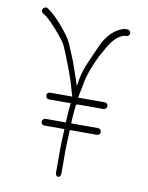

<svg xmlns="http://www.w3.org/2000/svg" viewBox="-82 -739 654 846"><g transform="rotate(10 244.5 -316.0)"><path d="M236.8 47C243.1 47 248.8 39.9 248.8 32V2C248.8 -58.1 247.1 -73.3 252 -165H373C381.2 -165 388 -171.1 388 -179.5C388 -187.8 381.2 -195 373 -195H252.8C253.8 -228.3 256.6 -251.2 259.2 -279C260.5 -279 262.4 -280 264.8 -282H382C390.2 -282 397 -289.2 397 -297.5C397 -305.9 390.2 -312 382 -312H263.2V-313C267.5 -338 271.3 -348.4 276 -378C281.7 -412 296.7 -454.5 321.5 -505.5C328.5 -517.2 336 -530.7 344 -546C361.5 -578.1 380.8 -599.4 402 -610C410 -614 415.3 -616 418 -616H425C432.9 -616 440 -623.1 440 -631C440 -638.9 432.9 -646 425 -646H418C410.7 -646 401 -643 389 -637C361.4 -623.2 337.9 -598.1 318.8 -561.5C312.1 -545.8 300.7 -520.2 284.4 -484.5C268.1 -448.9 257.9 -417.7 253.6 -391L248.8 -361C240.1 -388.3 231.5 -411.6 221.2 -442.5C209 -479 194.1 -510.1 180 -544C167.2 -574.8 104.6 -646.4 77.1 -666L64.1 -676C47.1 -686.4 29.8 -663.2 46.1 -651L60.1 -642C86 -622.5 144 -557.9 159.6 -528.5C180.2 -480 213 -400.2 228.4 -340.9C232.9 -323.7 236 -314.1 237.6 -312H138.1C129.9 -312 123.1 -305.9 123.1 -297.5C123.1 -289.2 129.9 -282 138.1 -282H235.2C231.4 -241.7 229.3 -212.7 228.8 -195H138.1C129.9 -195 123.1 -187.8 123.1 -179.5C123.1 -171.1 129.9 -165 138.1 -165H228C223.2 -80.9 224.8 -56.7 224.8 2V32C224.8 39.9 230.5 47 236.8 47Z"/></g></svg>

Font: MewTooHand
Style: Condensed
Weight: 400
Designer: Mew Too, Robert Jablonski
Version: Version 0.77